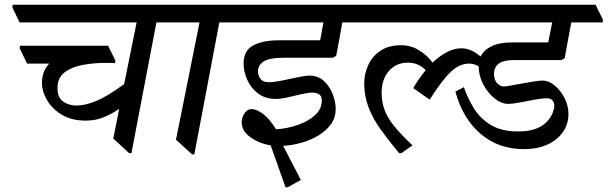

<svg xmlns="http://www.w3.org/2000/svg" viewBox="-20 -640 2580 815"><path d="M344 -128Q283 -128 241.5 -153.5Q200 -179 179 -216Q158 -253 158 -287Q158 -311 165 -331.5Q172 -352 189 -370H95L63 -436L65 -446H439L470 -382L468 -372Q452 -373 444.5 -373Q437 -373 426 -373Q378 -373 331.5 -364.5Q285 -356 254.5 -333Q224 -310 224 -266Q224 -226 248 -209Q272 -192 305 -192Q340 -192 386.5 -210.5Q433 -229 507 -283L560 -545H63L32 -610L34 -620H732L763 -555L761 -545H644L538 10H528L461 -52L486 -178Q454 -156 419.5 -142Q385 -128 344 -128Z M1028 -545H911L805 15H795L727 -47L827 -545H739L708 -610L710 -620H999L1030 -555Z M1201 155H1192L1129 -23Q1080 -31 1043 -57.5Q1006 -84 1006 -120Q1006 -143 1018.5 -160Q1031 -177 1047 -177Q1069 -177 1096.5 -156.5Q1124 -136 1152 -91Q1198 -94 1242.5 -109Q1287 -124 1316.5 -150.5Q1346 -177 1346 -213Q1346 -233 1334 -240Q1322 -247 1307 -247Q1290 -247 1261 -240.5Q1232 -234 1202 -227Q1172 -220 1151 -220Q1107 -220 1076.5 -242.5Q1046 -265 1030 -300Q1014 -335 1014 -371Q1014 -425 1054.5 -447Q1095 -469 1165 -469H1339L1353 -545H1006L975 -610L977 -620H1527L1558 -555L1556 -545H1433Q1427 -509 1420 -471.5Q1413 -434 1407 -403L1393 -395H1189Q1123 -395 1099 -379Q1075 -363 1075 -337Q1075 -320 1085.5 -305.5Q1096 -291 1120 -291Q1143 -291 1177 -298Q1211 -305 1243.5 -312Q1276 -319 1294 -319Q1330 -319 1354.5 -296.5Q1379 -274 1392 -241Q1405 -208 1405 -177Q1405 -142 1385.5 -114Q1366 -86 1333.5 -66Q1301 -46 1261 -34.5Q1221 -23 1182 -21L1257 124Z M2538 -545H2405Q2398 -508 2390.5 -467Q2383 -426 2377 -393L2363 -385H2160Q2077 -385 2077 -326Q2077 -301 2090 -287Q2103 -273 2119 -273Q2128 -273 2149 -277Q2170 -281 2195.5 -285.5Q2221 -290 2245 -294Q2269 -298 2283 -298Q2309 -298 2334 -277.5Q2359 -257 2376 -224.5Q2393 -192 2393 -156Q2393 -92 2341.5 -49.5Q2290 -7 2203 -7Q2097 -7 2021 -71Q1945 -135 1913 -251L1949 -270Q1965 -223 1992 -179.5Q2019 -136 2064.5 -109Q2110 -82 2179 -82Q2226 -82 2256 -94Q2286 -106 2302.5 -124.5Q2319 -143 2326 -161Q2333 -179 2333 -191Q2333 -205 2325 -214Q2317 -223 2301 -223Q2282 -223 2249.5 -217Q2217 -211 2186 -205Q2155 -199 2138 -199Q2108 -199 2079 -222.5Q2050 -246 2031 -282.5Q2012 -319 2012 -358Q1994 -370 1971 -370Q1931 -370 1894 -335.5Q1857 -301 1804 -217L1734 -266Q1745 -285 1758.5 -304.5Q1772 -324 1787 -342Q1757 -374 1711 -374Q1662 -374 1631 -339Q1600 -304 1600 -245Q1600 -208 1612 -174.5Q1624 -141 1653 -105Q1682 -69 1731 -23L1684 10H1674Q1630 -43 1596.5 -89.5Q1563 -136 1544.5 -184Q1526 -232 1526 -286Q1526 -325 1542.5 -362.5Q1559 -400 1594 -424Q1629 -448 1683 -448Q1724 -448 1759 -426.5Q1794 -405 1816 -374Q1844 -401 1875.5 -418Q1907 -435 1939 -435Q1958 -435 1978 -427Q1998 -419 2020 -400Q2033 -427 2066 -443.5Q2099 -460 2157 -460H2307L2324 -545H1534L1503 -610L1505 -620H2508L2540 -555Z"/></svg>

Font: Tiro Devanagari Marathi
Style: Italic
Weight: 400
Italic angle: -11°
Designer: Devanagari: John Hudson & Fiona Ross, assisted by Paul Hanslow. Latin: John Hudson with Paul Hanslow, assisted by Kaja S
Foundry: Tiro Typeworks Ltd.
Version: Version 1.52